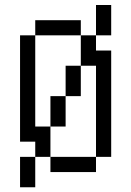

<svg xmlns="http://www.w3.org/2000/svg" viewBox="-20 -708 540 790"><path d="M62.5 -62.5Q62.5 -62.5 62.5 62.5H125Q125 62.5 125 -62.5ZM125 -62.5H187.5V0H375V-62.5H187.5Q187.5 -62.5 187.5 -187.5H125Q125 -187.5 125 -562.5H62.5V-125H125ZM375 -62.5H437.5V-500H375V-562.5H312.5Q312.5 -562.5 312.5 -437.5H250Q250 -437.5 250 -312.5H187.5Q187.5 -312.5 187.5 -187.5H250Q250 -187.5 250 -312.5H312.5Q312.5 -312.5 312.5 -437.5H375Q375 -437.5 375 -62.5ZM125 -562.5H312.5V-625H125ZM375 -562.5H437.5Q437.5 -562.5 437.5 -687.5H375Q375 -687.5 375 -562.5Z"/></svg>

Font: BFUnifontExMono
Style: Regular
Weight: 500
Version: Version 15.0.06